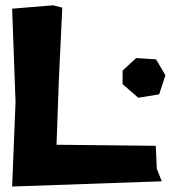

<svg xmlns="http://www.w3.org/2000/svg" viewBox="-20 -678 642 718"><path d="M25.4 -645.5 38.1 -296.9 25.4 19.5 585 0 566.4 -46.9 562.5 -132.8 191.4 -136.7 200.2 -381.8 212.9 -649.4 178.7 -658.2ZM438.5 -414.1V-363.3L497.1 -312.5L575.2 -325.2L598.6 -396.5L563.5 -456.1L489.3 -460.9Z"/></svg>

Font: MaokenAssortedSans-TC
Style: Regular
Weight: 500
Version: Version 0.83